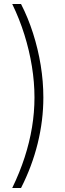

<svg xmlns="http://www.w3.org/2000/svg" viewBox="-20 -787 322 949"><path d="M40.5 142.1Q77.6 65.4 101.8 -9.3Q126 -84 138.2 -157.7Q150.4 -231.4 150.4 -305.2Q150.4 -380.4 137.7 -459Q125 -537.6 100.6 -615.7Q76.2 -693.8 40.5 -767.1H84Q118.7 -699.7 143.3 -622.6Q168 -545.4 181.2 -464.6Q194.3 -383.8 194.3 -305.2Q194.3 -191.9 166.3 -78.1Q138.2 35.6 84 142.1Z"/></svg>

Font: Inter 28pt ExtraLight
Style: Regular
Weight: 250
Designer: Rasmus Andersson
Foundry: rsms
Version: Version 4.001;git-66647c0bb